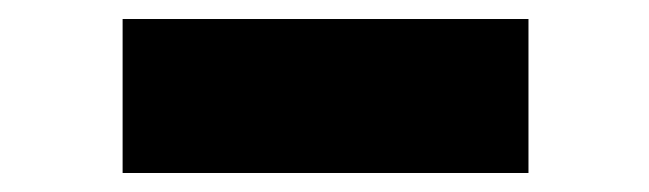

<svg xmlns="http://www.w3.org/2000/svg" viewBox="-20 -391 683 202"><path d="M109 -209V-371H536V-209Z"/></svg>

Font: Lexend Tera ExtraBold
Style: Regular
Weight: 800
Designer: Bonnie Shaver-Troup, Thomas Jockin
Foundry: Lexend
Version: Version 1.007